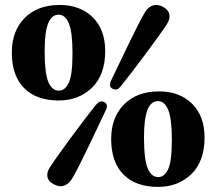

<svg xmlns="http://www.w3.org/2000/svg" viewBox="-20 -735 870 772"><path d="M220 -715Q302.5 -715 352.8 -665.5Q403 -616 403 -530Q403 -434 350 -382.5Q297 -331 216 -331Q126 -331 76.8 -381Q27.5 -431 27.5 -523.5Q27.5 -610.5 79.2 -662.8Q131 -715 220 -715ZM271.5 -521Q271.5 -606 256.8 -641Q242 -676 216 -676Q187.5 -676 173.5 -640.8Q159.5 -605.5 159.5 -530Q159.5 -441 174.2 -405.8Q189 -370.5 217 -370.5Q241.5 -370.5 256.5 -402Q271.5 -433.5 271.5 -521ZM467 -390Q458 -378.5 450.5 -375.8Q443 -373 432 -378.5Q415.5 -387 427 -412Q438.5 -435 456.8 -473.8Q475 -512.5 495.8 -555.2Q516.5 -598 534.8 -633.8Q553 -669.5 563.5 -687Q576.5 -707.5 595.2 -713.2Q614 -719 636.5 -707Q657.5 -695 661 -677.2Q664.5 -659.5 651.5 -638.5Q641.5 -622.5 618 -590Q594.5 -557.5 566 -519Q537.5 -480.5 510.8 -445.8Q484 -411 467 -390ZM364 -311.5Q374 -323 381.8 -326.2Q389.5 -329.5 400 -324Q417 -314.5 404.5 -290Q393 -266.5 374.8 -227.5Q356.5 -188.5 336 -145.8Q315.5 -103 297.2 -67Q279 -31 268 -14Q255 6.5 236.2 12Q217.5 17.5 195.5 5.5Q174.5 -5.5 170.8 -23.5Q167 -41.5 180.5 -62Q191 -78.5 214.2 -111.2Q237.5 -144 266 -182.8Q294.5 -221.5 321 -256.2Q347.5 -291 364 -311.5ZM619.5 -367.5Q702 -367.5 752.2 -318Q802.5 -268.5 802.5 -182.5Q802.5 -86.5 749.5 -35Q696.5 16.5 615.5 16.5Q525.5 16.5 476.2 -33.5Q427 -83.5 427 -176Q427 -263 478.8 -315.2Q530.5 -367.5 619.5 -367.5ZM671 -173.5Q671 -258.5 656.2 -293.5Q641.5 -328.5 615.5 -328.5Q587 -328.5 573 -293.2Q559 -258 559 -182.5Q559 -93.5 573.8 -58.2Q588.5 -23 616.5 -23Q641 -23 656 -54.5Q671 -86 671 -173.5Z"/></svg>

Font: Fraunces 9pt
Style: Bold
Weight: 700
Version: Version 1.000;[b76b70a41]